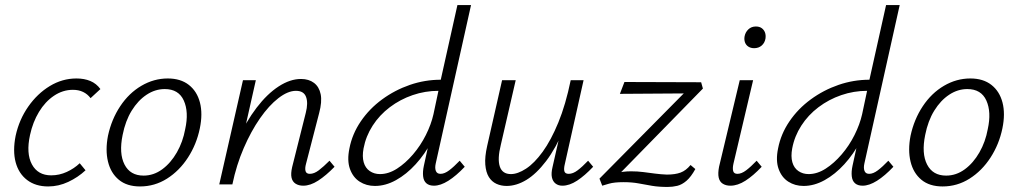

<svg xmlns="http://www.w3.org/2000/svg" viewBox="-20 -731 4035 761"><path d="M171 8Q121 8 87.5 -17.5Q54 -43 42 -88Q30 -133 42 -193Q56 -257 92 -308.5Q128 -360 177.5 -390Q227 -420 283 -420Q314 -420 338 -410Q362 -400 378 -378L339 -342Q327 -358 309.5 -366.5Q292 -375 269 -375Q229 -375 194 -351.5Q159 -328 134.5 -287.5Q110 -247 99 -196Q83 -123 106.5 -79.5Q130 -36 183 -36Q215 -36 244.5 -49.5Q274 -63 296 -84L319 -56Q289 -28 250.5 -10Q212 8 171 8Z M535 8Q483 8 451 -18.5Q419 -45 408 -90.5Q397 -136 408 -193Q422 -258 456.5 -310Q491 -362 540.5 -391Q590 -420 645 -420Q696 -420 728.5 -394.5Q761 -369 772.5 -324.5Q784 -280 772 -222Q759 -159 725 -106.5Q691 -54 642 -23Q593 8 535 8ZM549 -35Q589 -35 623 -60Q657 -85 681 -127Q705 -169 714 -219Q729 -287 708.5 -332.5Q688 -378 633 -378Q595 -378 561 -355.5Q527 -333 502 -292.5Q477 -252 466 -196Q451 -123 473.5 -79Q496 -35 549 -35Z M1182 5Q1164 5 1151.5 -3Q1139 -11 1135.5 -27Q1132 -43 1138 -69L1192 -284Q1202 -323 1193 -347Q1184 -371 1153 -371Q1121 -371 1083.5 -342Q1046 -313 1010.5 -262Q975 -211 946 -144Q917 -77 901 0H862Q885 -95 920 -172Q955 -249 997 -304Q1039 -359 1084.5 -388.5Q1130 -418 1173 -418Q1204 -418 1224.5 -402.5Q1245 -387 1251 -357.5Q1257 -328 1245 -283L1193 -82Q1188 -64 1191 -53Q1194 -42 1208 -42Q1225 -42 1243.5 -56Q1262 -70 1286 -94L1306 -70Q1272 -35 1241 -15Q1210 5 1182 5ZM849 0 943 -413H994L901 0Z M1466 6Q1432 6 1405.5 -11Q1379 -28 1367 -61.5Q1355 -95 1365 -143Q1376 -200 1410 -250Q1444 -300 1494.5 -337Q1545 -374 1604.5 -394.5Q1664 -415 1727 -415L1793 -711H1847L1707 -83Q1703 -65 1707.5 -53.5Q1712 -42 1726 -42Q1742 -42 1760.5 -56Q1779 -70 1802 -94L1822 -70Q1788 -34 1757 -14.5Q1726 5 1700 5Q1681 5 1670 -4.5Q1659 -14 1657 -32.5Q1655 -51 1660 -74L1697 -243L1731 -277Q1718 -222 1691 -171Q1664 -120 1627.5 -80Q1591 -40 1549.5 -17Q1508 6 1466 6ZM1486 -41Q1520 -41 1553.5 -62.5Q1587 -84 1617 -119Q1647 -154 1668 -196Q1689 -238 1698 -278L1722 -391L1748 -371H1718Q1665 -371 1615.5 -354Q1566 -337 1525 -306Q1484 -275 1457 -233Q1430 -191 1421 -143Q1415 -111 1421.5 -88Q1428 -65 1445.5 -53Q1463 -41 1486 -41Z M1988 6Q1966 6 1947.5 -2.5Q1929 -11 1917.5 -29.5Q1906 -48 1903.5 -78.5Q1901 -109 1911 -153L1970 -413H2024L1965 -157Q1951 -101 1961 -71Q1971 -41 2005 -41Q2032 -41 2065 -62.5Q2098 -84 2131 -129.5Q2164 -175 2193 -245.5Q2222 -316 2242 -413H2274Q2250 -302 2216.5 -222.5Q2183 -143 2144.5 -92.5Q2106 -42 2066.5 -18Q2027 6 1988 6ZM2209 5Q2193 5 2182 -3.5Q2171 -12 2167.5 -28Q2164 -44 2170 -69L2248 -413H2293L2219 -82Q2214 -62 2217 -52Q2220 -42 2234 -42Q2251 -42 2269.5 -56Q2288 -70 2311 -94L2331 -70Q2298 -35 2267.5 -15Q2237 5 2209 5Z M2626 10Q2591 10 2564.5 5.5Q2538 1 2511.5 -4Q2485 -9 2451 -9Q2415 -9 2394 -3Q2373 3 2367 5L2356 -23L2719 -390L2733 -361L2437 -359L2455 -406L2759 -405L2766 -380L2406 -12L2374 -27Q2392 -35 2419 -43.5Q2446 -52 2481 -52Q2507 -52 2530 -49Q2553 -46 2576 -43Q2599 -40 2623 -39Q2656 -39 2677.5 -47Q2699 -55 2717 -77L2736 -61Q2719 -30 2701 -14.5Q2683 1 2664.5 5.5Q2646 10 2626 10Z M2875 5Q2857 5 2844.5 -3Q2832 -11 2828.5 -27.5Q2825 -44 2830 -70L2912 -413H2965L2887 -82Q2883 -64 2886 -53Q2889 -42 2903 -42Q2919 -42 2937.5 -56Q2956 -70 2979 -94L2999 -70Q2966 -35 2935 -15Q2904 5 2875 5ZM2969 -540Q2956 -540 2946.5 -546Q2937 -552 2933 -562.5Q2929 -573 2931 -586Q2934 -603 2946 -614.5Q2958 -626 2976 -626Q2990 -626 2999 -619.5Q3008 -613 3012 -602.5Q3016 -592 3014 -578Q3011 -561 2999 -550.5Q2987 -540 2969 -540Z M3165 6Q3131 6 3104.5 -11Q3078 -28 3066 -61.5Q3054 -95 3064 -143Q3075 -200 3109 -250Q3143 -300 3193.5 -337Q3244 -374 3303.5 -394.5Q3363 -415 3426 -415L3492 -711H3546L3406 -83Q3402 -65 3406.5 -53.5Q3411 -42 3425 -42Q3441 -42 3459.5 -56Q3478 -70 3501 -94L3521 -70Q3487 -34 3456 -14.5Q3425 5 3399 5Q3380 5 3369 -4.5Q3358 -14 3356 -32.5Q3354 -51 3359 -74L3396 -243L3430 -277Q3417 -222 3390 -171Q3363 -120 3326.5 -80Q3290 -40 3248.5 -17Q3207 6 3165 6ZM3185 -41Q3219 -41 3252.5 -62.5Q3286 -84 3316 -119Q3346 -154 3367 -196Q3388 -238 3397 -278L3421 -391L3447 -371H3417Q3364 -371 3314.5 -354Q3265 -337 3224 -306Q3183 -275 3156 -233Q3129 -191 3120 -143Q3114 -111 3120.5 -88Q3127 -65 3144.5 -53Q3162 -41 3185 -41Z M3716 8Q3664 8 3632 -18.5Q3600 -45 3589 -90.5Q3578 -136 3589 -193Q3603 -258 3637.5 -310Q3672 -362 3721.5 -391Q3771 -420 3826 -420Q3877 -420 3909.5 -394.5Q3942 -369 3953.5 -324.5Q3965 -280 3953 -222Q3940 -159 3906 -106.5Q3872 -54 3823 -23Q3774 8 3716 8ZM3730 -35Q3770 -35 3804 -60Q3838 -85 3862 -127Q3886 -169 3895 -219Q3910 -287 3889.5 -332.5Q3869 -378 3814 -378Q3776 -378 3742 -355.5Q3708 -333 3683 -292.5Q3658 -252 3647 -196Q3632 -123 3654.5 -79Q3677 -35 3730 -35Z"/></svg>

Font: Ysabeau Infant Light
Style: Italic
Weight: 300
Italic angle: -12°
Designer: Christian Thalmann (Catharsis Fonts)
Version: Version 2.001;gftools[0.9.30]; featfreeze: ss01,ss02,lnum